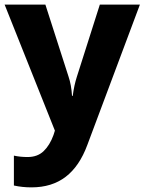

<svg xmlns="http://www.w3.org/2000/svg" viewBox="-20 -569 624 829"><path d="M176 -549 276 -238Q288 -203 291 -155H294Q300 -201 312 -238L411 -549H584L357 57Q323 149 263.5 194.5Q204 240 116 240Q76 240 40 232V103Q68 109 99 109Q142 109 168.5 83.5Q195 58 211 14L217 -5L0 -549Z"/></svg>

Font: Noto Sans UI ExtraBold
Style: Regular
Weight: 800
Designer: Monotype Design Team
Foundry: Monotype Imaging Inc.
Version: Version 1.001